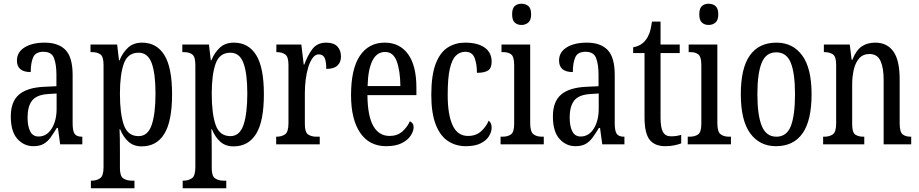

<svg xmlns="http://www.w3.org/2000/svg" viewBox="-20 -775 4935 1031"><path d="M159 10Q109 10 73.5 -29Q38 -68 38 -150Q38 -230 82.5 -267.5Q127 -305 218 -309L283 -312V-373Q283 -429 270 -463Q257 -497 213 -497Q171 -497 158 -467Q145 -437 145 -388Q71 -388 71 -450Q71 -495 112 -520.5Q153 -546 220 -546Q294 -546 332 -506.5Q370 -467 370 -372V-113Q370 -71 381 -56Q392 -41 419 -41H422V0H303L291 -88H285Q268 -60 252 -37.5Q236 -15 214.5 -2.5Q193 10 159 10ZM187 -42Q231 -42 257.5 -84.5Q284 -127 284 -191V-273L238 -270Q176 -266 152 -234.5Q128 -203 128 -144Q128 -98 142 -70Q156 -42 187 -42Z M468 236V195H474Q498 195 517 182.5Q536 170 536 123V-427Q536 -471 519 -483Q502 -495 476 -495H466V-536H609L619 -451H622Q639 -493 668 -519.5Q697 -546 743 -546Q821 -546 862.5 -479.5Q904 -413 904 -269Q904 -124 862.5 -56.5Q821 11 741 11Q698 11 670 -14Q642 -39 625 -81H622Q623 -59 623.5 -30.5Q624 -2 624 33V128Q624 172 643 183.5Q662 195 685 195H702V236ZM724 -44Q774 -44 794.5 -104Q815 -164 815 -273Q815 -380 794.5 -436Q774 -492 724 -492Q666 -492 645 -433.5Q624 -375 624 -272Q624 -164 645 -104Q666 -44 724 -44Z M961 236V195H967Q991 195 1010 182.5Q1029 170 1029 123V-427Q1029 -471 1012 -483Q995 -495 969 -495H959V-536H1102L1112 -451H1115Q1132 -493 1161 -519.5Q1190 -546 1236 -546Q1314 -546 1355.5 -479.5Q1397 -413 1397 -269Q1397 -124 1355.5 -56.5Q1314 11 1234 11Q1191 11 1163 -14Q1135 -39 1118 -81H1115Q1116 -59 1116.5 -30.5Q1117 -2 1117 33V128Q1117 172 1136 183.5Q1155 195 1178 195H1195V236ZM1217 -44Q1267 -44 1287.5 -104Q1308 -164 1308 -273Q1308 -380 1287.5 -436Q1267 -492 1217 -492Q1159 -492 1138 -433.5Q1117 -375 1117 -272Q1117 -164 1138 -104Q1159 -44 1217 -44Z M1463 0V-41H1466Q1492 -41 1510.5 -53.5Q1529 -66 1529 -113V-427Q1529 -471 1511 -483Q1493 -495 1467 -495H1464V-536H1598L1611 -428H1614Q1631 -476 1657 -511Q1683 -546 1732 -546Q1772 -546 1791.5 -525.5Q1811 -505 1811 -471Q1811 -441 1792 -423Q1773 -405 1732 -405Q1732 -446 1723 -464.5Q1714 -483 1691 -483Q1673 -483 1659 -464Q1645 -445 1635.5 -414.5Q1626 -384 1621.5 -347.5Q1617 -311 1617 -276V-108Q1617 -64 1635 -52.5Q1653 -41 1678 -41H1697V0Z M2054 10Q1963 10 1914 -62Q1865 -134 1865 -264Q1865 -405 1912.5 -475.5Q1960 -546 2046 -546Q2126 -546 2171 -484.5Q2216 -423 2216 -304V-264H1953Q1954 -152 1984.5 -98.5Q2015 -45 2072 -45Q2113 -45 2140 -68.5Q2167 -92 2181 -124Q2189 -120 2195 -112.5Q2201 -105 2201 -91Q2201 -71 2185.5 -47Q2170 -23 2137.5 -6.5Q2105 10 2054 10ZM2130 -313Q2129 -395 2110.5 -445.5Q2092 -496 2048 -496Q2003 -496 1979.5 -448.5Q1956 -401 1954 -313Z M2481 10Q2427 10 2385 -18Q2343 -46 2319.5 -107Q2296 -168 2296 -265Q2296 -372 2320 -433.5Q2344 -495 2385 -520.5Q2426 -546 2477 -546Q2545 -546 2582.5 -519.5Q2620 -493 2620 -444Q2620 -410 2601.5 -397Q2583 -384 2541 -384Q2541 -431 2528.5 -464Q2516 -497 2478 -497Q2450 -497 2428.5 -476.5Q2407 -456 2395.5 -406Q2384 -356 2384 -266Q2384 -159 2410.5 -102Q2437 -45 2493 -45Q2536 -45 2563.5 -70Q2591 -95 2604 -127Q2612 -121 2616 -112Q2620 -103 2620 -89Q2620 -68 2606.5 -45Q2593 -22 2562.5 -6Q2532 10 2481 10Z M2780 -641Q2758 -641 2744 -654Q2730 -667 2730 -698Q2730 -730 2744 -742.5Q2758 -755 2780 -755Q2802 -755 2817 -742.5Q2832 -730 2832 -698Q2832 -667 2817 -654Q2802 -641 2780 -641ZM2668 0V-41H2678Q2707 -41 2724 -53.5Q2741 -66 2741 -110V-425Q2741 -469 2726 -482Q2711 -495 2683 -495H2673V-536H2827V-115Q2827 -68 2844 -54.5Q2861 -41 2890 -41H2900V0Z M3070 10Q3020 10 2984.5 -29Q2949 -68 2949 -150Q2949 -230 2993.5 -267.5Q3038 -305 3129 -309L3194 -312V-373Q3194 -429 3181 -463Q3168 -497 3124 -497Q3082 -497 3069 -467Q3056 -437 3056 -388Q2982 -388 2982 -450Q2982 -495 3023 -520.5Q3064 -546 3131 -546Q3205 -546 3243 -506.5Q3281 -467 3281 -372V-113Q3281 -71 3292 -56Q3303 -41 3330 -41H3333V0H3214L3202 -88H3196Q3179 -60 3163 -37.5Q3147 -15 3125.5 -2.5Q3104 10 3070 10ZM3098 -42Q3142 -42 3168.5 -84.5Q3195 -127 3195 -191V-273L3149 -270Q3087 -266 3063 -234.5Q3039 -203 3039 -144Q3039 -98 3053 -70Q3067 -42 3098 -42Z M3552 10Q3496 10 3468.5 -24.5Q3441 -59 3441 -145V-490H3380V-521Q3424 -529 3447 -560Q3459 -575 3467 -596Q3475 -617 3481 -659H3527V-536H3630V-490H3527V-144Q3527 -90 3540 -66.5Q3553 -43 3582 -43Q3599 -43 3612 -45Q3625 -47 3638 -51V-5Q3625 0 3603 5Q3581 10 3552 10Z M3785 -641Q3763 -641 3749 -654Q3735 -667 3735 -698Q3735 -730 3749 -742.5Q3763 -755 3785 -755Q3807 -755 3822 -742.5Q3837 -730 3837 -698Q3837 -667 3822 -654Q3807 -641 3785 -641ZM3673 0V-41H3683Q3712 -41 3729 -53.5Q3746 -66 3746 -110V-425Q3746 -469 3731 -482Q3716 -495 3688 -495H3678V-536H3832V-115Q3832 -68 3849 -54.5Q3866 -41 3895 -41H3905V0Z M4147 10Q4059 10 4008.5 -59Q3958 -128 3958 -269Q3958 -409 4006.5 -477.5Q4055 -546 4150 -546Q4237 -546 4287.5 -477.5Q4338 -409 4338 -269Q4338 -128 4289.5 -59Q4241 10 4147 10ZM4149 -41Q4205 -41 4227 -99Q4249 -157 4249 -269Q4249 -381 4226.5 -437.5Q4204 -494 4148 -494Q4093 -494 4070 -437.5Q4047 -381 4047 -269Q4047 -157 4070.5 -99Q4094 -41 4149 -41Z M4400 0V-41H4407Q4434 -41 4452 -53.5Q4470 -66 4470 -113V-427Q4470 -471 4452.5 -483Q4435 -495 4409 -495H4404V-536H4543L4553 -454H4557Q4577 -505 4607 -525.5Q4637 -546 4680 -546Q4743 -546 4777 -499Q4811 -452 4811 -349V-113Q4811 -66 4827 -53.5Q4843 -41 4869 -41H4873V0H4725V-347Q4725 -411 4708 -448Q4691 -485 4649 -485Q4614 -485 4593.5 -461.5Q4573 -438 4564.5 -400.5Q4556 -363 4556 -321V-108Q4556 -63 4573 -52Q4590 -41 4616 -41H4621V0Z"/></svg>

Font: Noto Serif Hebrew ExtraCondensed
Style: Regular
Weight: 400
Width: 2
Designer: Monotype Design Team
Foundry: Monotype Imaging Inc.
Version: Version 2.004; ttfautohint (v1.8.4.7-5d5b)